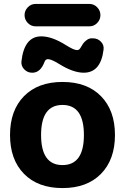

<svg xmlns="http://www.w3.org/2000/svg" viewBox="-20 -947 636 977"><path d="M435 -813H161Q138 -813 121.5 -830Q105 -847 105 -870Q105 -893 121.5 -910Q138 -927 161 -927H435Q458 -927 474.5 -910Q491 -893 491 -870Q491 -847 474.5 -830Q458 -813 435 -813ZM143 -577Q120 -577 103.5 -594Q87 -611 89 -634Q103 -762 190 -762Q245 -762 316 -717Q356 -692 372 -692Q382 -692 388 -701Q397 -717 403 -725.5Q409 -734 421 -743Q433 -752 446 -752H453Q477 -752 493.5 -735Q510 -718 507 -695Q493 -577 406 -577Q352 -577 280 -622Q241 -646 224 -646Q212 -646 207 -633Q186 -577 145 -577ZM407 -260Q407 -413 298 -413Q189 -413 189 -260Q189 -107 298 -107Q407 -107 407 -260ZM494 -62.5Q423 10 298 10Q173 10 102 -62.5Q31 -135 31 -260Q31 -385 102 -457.5Q173 -530 298 -530Q423 -530 494 -457.5Q565 -385 565 -260Q565 -135 494 -62.5Z"/></svg>

Font: Rounded Mplus 1c ExtraBold
Style: Regular
Weight: 800
Version: Version 1.059.20150529